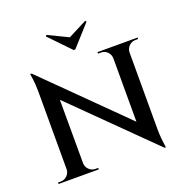

<svg xmlns="http://www.w3.org/2000/svg" viewBox="-158 -1057 1174 1215"><g transform="rotate(-20 428.5 -449.5)"><path d="M114 -715 733 -103 744 14 125 -597ZM118 -71V0H35V-10Q35 -10 44 -10Q53 -10 54 -10Q79 -10 97 -28Q115 -46 115 -71ZM226 -71Q226 -46 244 -28Q262 -10 287 -10Q288 -10 297 -10Q306 -10 306 -10V0H223V-71ZM114 -715 225 -594 226 0H115V-590Q115 -644 109.5 -679.5Q104 -715 104 -715ZM742 -700V-114Q742 -78 745 -49Q748 -20 750.5 -3Q753 14 753 14H744L633 -111V-700ZM822 -700V-690Q822 -690 813 -690Q804 -690 804 -690Q779 -690 761 -672.5Q743 -655 742 -629H739V-700ZM552 -700H635V-629H633Q632 -655 614.5 -672.5Q597 -690 571 -690Q571 -690 562 -690Q553 -690 552 -690ZM553 -905 547 -913 420 -848 285 -913 279 -905 415 -764H426Z"/></g></svg>

Font: Cinzel SemiBold
Style: Regular
Weight: 600
Designer: Natanael Gama
Version: Version 2.000